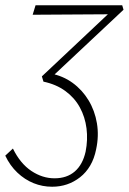

<svg xmlns="http://www.w3.org/2000/svg" viewBox="-62 -420 489 729"><path d="M136 289Q99 289 65.5 275.5Q32 262 4 235.5Q-24 209 -42 171L-13 144Q15 201 57 229Q99 257 145 257Q192 257 222 231Q252 205 263 156Q272 111 266.5 67.5Q261 24 241 -12.5Q221 -49 186 -74.5Q151 -100 103 -110L97 -130L368 -385L380 -366L62 -364L73 -400H402L407 -383L132 -125L130 -141Q177 -132 213.5 -105.5Q250 -79 274 -39.5Q298 0 306 48Q314 96 303 147Q296 182 280.5 208.5Q265 235 242 253Q219 271 192.5 280Q166 289 136 289Z"/></svg>

Font: Ysabeau Office ExtraLight
Style: Italic
Weight: 250
Italic angle: -12°
Designer: Christian Thalmann (Catharsis Fonts)
Version: Version 2.001;gftools[0.9.30]; featfreeze: tnum,lnum,ss02